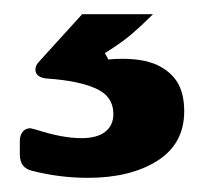

<svg xmlns="http://www.w3.org/2000/svg" viewBox="-20 -43 288 271"><path d="M25 198Q8 194 8 175V156Q8 148 12 143Q16 138 23 138L31 140Q68 152 95 152Q117 152 128.5 143Q140 134 140 118Q140 93 115.5 82Q91 71 48 68Q30 67 30 55Q30 49 36 43L96 -23H196Q180 -7 166 5Q152 17 128 32L133 41Q140 40 153 40Q188 40 208 52Q225 62 232.5 77Q240 92 240 114Q240 160 202 184Q164 208 104 208Q64 208 25 198Z"/></svg>

Font: Open Sauce Two Black
Style: Regular
Weight: 900
Designer: Alfredo Marco Pradil
Foundry: Creative Sauce Fz LLC
Version: Version 1.477